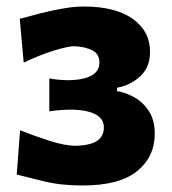

<svg xmlns="http://www.w3.org/2000/svg" viewBox="-20 -900 530 593"><path d="M234.9 -327.1Q167 -327.1 115.7 -340.1Q64.5 -353 31.7 -360.8L42 -497.6Q84.5 -481 132.3 -465.3Q180.2 -449.7 215.8 -449.7Q262.2 -451.7 281.5 -466.1Q300.8 -480.5 300.8 -506.3Q300.8 -557.6 205.6 -561.5Q168.9 -561.5 132.3 -556.2V-657.7Q161.1 -652.3 195.8 -652.3Q287.1 -655.3 287.1 -707.5Q287.1 -732.4 266.4 -743.9Q245.6 -755.4 210 -757.3Q189.9 -757.3 145.3 -743.4Q100.6 -729.5 53.2 -706.5L41 -841.8Q65.4 -848.6 100.3 -857.7Q135.3 -866.7 171.9 -873.3Q208.5 -879.9 238.3 -879.9Q336.4 -879.9 389.9 -841.8Q443.4 -803.7 443.4 -739.7Q443.4 -692.9 413.8 -665Q384.3 -637.2 341.3 -628.9V-618.7Q370.6 -613.8 397.2 -598.1Q423.8 -582.5 440.9 -555.2Q458 -527.8 458 -486.8Q458 -416 403.6 -371.6Q349.1 -327.1 234.9 -327.1Z"/></svg>

Font: Pinar-DS2-FD ExtraBold
Style: Regular
Weight: 800
Designer: Amin Abedi
Version: Version 3.000